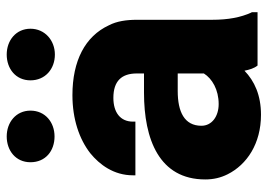

<svg xmlns="http://www.w3.org/2000/svg" viewBox="-130 -638 779 558"><g transform="rotate(-90 259.0 -359.5)"><path d="M16 -152C16 -128 21 -107 31 -87C59 -31 120 10 204 10C261 10 302 -9 332 -38C335 -23 339 -10 347 0H502V-17L501 -18C487 -49 480 -85 480 -132V-350C480 -381 476 -409 464 -432C432 -501 361 -538 261 -538C191 -538 133 -518 92 -486C59 -459 28 -418 28 -362V-355H184V-362C184 -399 211 -419 253 -419C302 -419 324 -395 324 -351V-330H268C133 -330 16 -286 16 -152ZM66 -660C66 -616 99 -590 141 -590C182 -590 216 -617 216 -660C216 -702 182 -729 141 -729C100 -729 66 -703 66 -660ZM172 -163C172 -213 213 -232 273 -232H324V-156C309 -132 277 -113 235 -113C199 -113 172 -133 172 -163ZM304 -660C304 -617 337 -589 379 -589C420 -589 454 -618 454 -660C454 -702 420 -729 379 -729C338 -729 304 -703 304 -660Z"/></g></svg>

Font: Asimov Pro
Style: Blk
Weight: 900
Designer: Google
Version: Version 2.000980; 2014